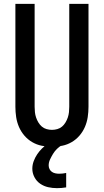

<svg xmlns="http://www.w3.org/2000/svg" viewBox="-20 -755 540 998"><path d="M250 8Q223 8 196.5 2.5Q170 -3 147 -16.5Q124 -30 106.5 -50.5Q89 -71 78.5 -95.5Q68 -120 64 -146.5Q60 -173 60 -200V-735H160V-200Q160 -186 161.5 -172Q163 -158 167.5 -144.5Q172 -131 179.5 -118.5Q187 -106 197.5 -97Q208 -88 222 -84Q236 -80 250 -80Q264 -80 278 -84Q292 -88 302.5 -97Q313 -106 320.5 -118.5Q328 -131 332.5 -144.5Q337 -158 338.5 -172Q340 -186 340 -200V-735H440V-200Q440 -173 436 -146.5Q432 -120 421.5 -95.5Q411 -71 393.5 -50.5Q376 -30 353 -16.5Q330 -3 303.5 2.5Q277 8 250 8ZM276 223Q253 223 230.5 218Q208 213 189 200Q170 187 159 166Q148 145 148 122Q148 102 155 83Q162 64 173 47.5Q184 31 198 17Q212 3 229 -8H301V0Q287 8 275.5 19.5Q264 31 255.5 45Q247 59 240 74Q233 89 233 105Q233 115 237.5 124Q242 133 250 138.5Q258 144 268 146Q278 148 287 148Q297 148 306 147Q315 146 324 144V219Q312 221 300 222Q288 223 276 223Z"/></svg>

Font: Iosevka Term Curly Semibold
Style: Regular
Weight: 600
Designer: Belleve Invis
Foundry: Belleve Invis
Version: Version 32.3.0